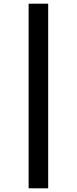

<svg xmlns="http://www.w3.org/2000/svg" viewBox="-20 -787 419 1040"><path d="M135 233H241V-767H135Z"/></svg>

Font: Noto Sans ExtraCondensed
Style: Bold Italic
Weight: 700
Width: 2
Italic angle: -12°
Designer: Monotype Design Team
Foundry: Monotype Imaging Inc.
Version: Version 2.013